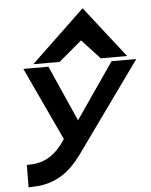

<svg xmlns="http://www.w3.org/2000/svg" viewBox="-62 -807 831 1060"><g transform="rotate(-5 353.5 -276.5)"><path d="M284 -472 412 -580 512 -472H658L436 -756L138 -472ZM54 79 53 203 75 202C237 199 311 104 376 10L707 -451H570L357 -142L220 -451H81L270 -46C211 46 147 75 81 78Z"/></g></svg>

Font: Charger
Style: HemiRT
Weight: 900
Designer: Jasper
Foundry: Cannot Into Space Fonts
Version: Version 0.99